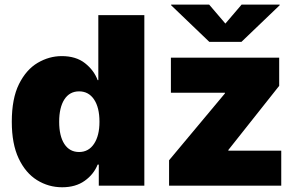

<svg xmlns="http://www.w3.org/2000/svg" viewBox="-20 -792 1275 819"><path d="M245.1 6.8Q187 6.8 137.9 -23.7Q88.9 -54.2 59.6 -116.2Q30.3 -178.2 30.3 -272.5Q30.3 -371.6 61 -433.3Q91.8 -495.1 140.6 -523.9Q189.5 -552.7 243.2 -552.7Q304.2 -552.7 342.5 -522.5Q380.9 -492.2 396.5 -450.2H399.4V-727.5H595.7V0H401.4V-89.8H396.5Q379.9 -48.3 341.3 -20.8Q302.7 6.8 245.1 6.8ZM317.4 -143.6Q357.9 -143.6 381.1 -178.5Q404.3 -213.4 404.3 -272.5Q404.3 -333.5 381.1 -367.9Q357.9 -402.3 317.4 -402.3Q276.9 -402.3 254.6 -367.9Q232.4 -333.5 232.4 -272.5Q232.4 -211.9 254.6 -177.7Q276.9 -143.6 317.4 -143.6ZM701.2 0V-108.4L939.5 -393.6V-396.5H709V-545.9H1170.9V-425.8L954.1 -152.3V-149.4H1179.7V0ZM872.1 -772.5 941.4 -691.4 1010.7 -772.5H1172.9V-769.5L1009.8 -613.3H873L710 -769.5V-772.5Z"/></svg>

Font: Inter Black
Style: Regular
Weight: 900
Designer: Rasmus Andersson
Foundry: rsms
Version: Version 4.000;git-a52131595